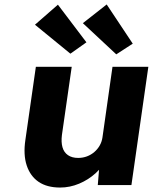

<svg xmlns="http://www.w3.org/2000/svg" viewBox="-20 -831 686 862"><path d="M250 11Q191 11 153.5 -14.5Q116 -40 100 -88Q84 -136 94 -203L141 -531H302L258 -225Q254 -193 260.5 -170Q267 -147 285 -134.5Q303 -122 331 -122Q352 -122 370.5 -129Q389 -136 403.5 -148.5Q418 -161 427.5 -177.5Q437 -194 440 -214L485 -531H646L570 0H419L428 -109L459 -121Q442 -83 409.5 -53.5Q377 -24 335.5 -6.5Q294 11 250 11ZM502 -587 352 -727 459 -811 576 -635ZM296 -590 137 -720 240 -810 368 -641Z"/></svg>

Font: Lexend
Style: Bold Italic
Weight: 700
Italic angle: -8.13011°
Designer: Bonnie Shaver-Troup, Thomas Jockin
Foundry: Lexend
Version: Version 1.007